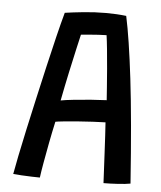

<svg xmlns="http://www.w3.org/2000/svg" viewBox="-50 -710 639 762"><g transform="rotate(5 269.5 -329.0)"><path d="M137 7.5Q124 7.5 103.8 6.8Q83.5 6 63.5 5Q43.5 4 30.5 2.5Q35 -23.5 44.5 -70.5Q54 -117.5 67 -177Q80 -236.5 94.8 -302.2Q109.5 -368 124.5 -432.8Q139.5 -497.5 153.2 -554.2Q167 -611 178.5 -652.5Q209 -657 252.8 -661.5Q296.5 -666 342 -666Q384.5 -666 422.5 -661.5Q441.5 -574 460.5 -414.8Q479.5 -255.5 497.5 0Q480 3.5 447.8 5.5Q415.5 7.5 390.5 7.5Q389.5 -10.5 388 -42.5Q386.5 -74.5 384.5 -111.2Q382.5 -148 380.8 -181Q379 -214 377.5 -233.5Q357.5 -233 327.2 -231.5Q297 -230 265.5 -227.5Q234 -225 210 -222.5Q186 -220 179 -218.5Q169.5 -175.5 161.2 -132.2Q153 -89 146.5 -52.5Q140 -16 137 7.5ZM192.5 -304.5Q210.5 -308 243.2 -311.5Q276 -315 311.8 -317.8Q347.5 -320.5 374.5 -321.5Q373.5 -337 371 -371Q368.5 -405 365.2 -445.5Q362 -486 358.2 -522.2Q354.5 -558.5 351.5 -578.5Q340 -578.5 319 -577.2Q298 -576 278 -574.2Q258 -572.5 250 -571.5Q246 -554.5 236.8 -514Q227.5 -473.5 215.8 -418.8Q204 -364 192.5 -304.5Z"/></g></svg>

Font: Grandstander
Style: Regular
Weight: 400
Designer: Tyler Finck
Foundry: Etcetera Type Co
Version: Version 1.200; ttfautohint (v1.8.3)